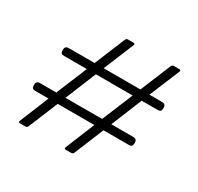

<svg xmlns="http://www.w3.org/2000/svg" viewBox="-145 -855 1065 1031"><g transform="rotate(30 387.0 -340.0)"><path d="M86 -13 159 -192H78Q66 -192 60.5 -196.5Q55 -201 55 -212V-219Q55 -241 78 -241H179L258 -432H118Q106 -432 100.5 -436.5Q95 -441 95 -452V-459Q95 -481 118 -481H278L356 -670Q360 -680 371 -680H404Q417 -680 411 -667L334 -481H562L640 -670Q644 -680 655 -680H688Q701 -680 695 -667L618 -481H696Q719 -481 719 -459V-452Q719 -441 713.5 -436.5Q708 -432 696 -432H598L520 -241H656Q679 -241 679 -219V-212Q679 -201 673.5 -196.5Q668 -192 656 -192H500L425 -10Q421 0 410 0H377Q364 0 370 -13L443 -192H216L141 -10Q137 0 126 0H93Q80 0 86 -13ZM463 -241 542 -432H314L236 -241Z"/></g></svg>

Font: Mitr ExtraLight
Style: Regular
Weight: 250
Designer: Thanarat Vachiruckul
Foundry: Cadson Demak Co.,Ltd.
Version: Version 1.000